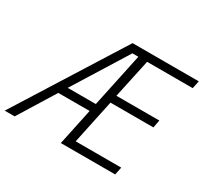

<svg xmlns="http://www.w3.org/2000/svg" viewBox="-200 -917 1187 1120"><g transform="rotate(30 393.5 -357.0)"><path d="M-54 0 395 -714H841L830 -662H523L467 -401H756L746 -349H457L394 -52H701L690 0H324L376 -246H165L13 0ZM198 -299H387L464 -662H424Z"/></g></svg>

Font: Noto Sans Light
Style: Italic
Weight: 300
Italic angle: -12°
Designer: Monotype Design Team
Foundry: Monotype Imaging Inc.
Version: Version 2.013; ttfautohint (v1.8.4.7-5d5b)